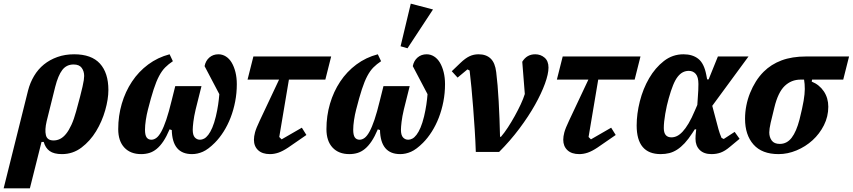

<svg xmlns="http://www.w3.org/2000/svg" viewBox="-87 -834 4681 1054"><path d="M67 -337Q78 -380 100 -417Q122 -454 154 -480Q186 -506 228 -521Q270 -536 320 -536Q415 -536 461.5 -485Q508 -434 508 -340Q508 -290 490.5 -228.5Q473 -167 440.5 -113.5Q408 -60 360.5 -24Q313 12 253 12Q209 12 185.5 -5Q162 -22 153 -55H141L77 200H-67ZM207 -63Q226 -63 243 -71.5Q260 -80 275.5 -99Q291 -118 305 -148.5Q319 -179 331 -223Q344 -270 352.5 -303Q361 -336 366 -358Q371 -380 373 -394Q375 -408 375 -417Q375 -443 361.5 -461.5Q348 -480 317 -480Q278 -480 255 -450Q232 -420 216 -357L169 -168Q158 -121 165 -92Q172 -63 207 -63Z M1019 -361 987 -233Q978 -195 974.5 -165.5Q971 -136 971 -122Q971 -92 982.5 -79.5Q994 -67 1011 -67Q1022 -67 1033.5 -73Q1045 -79 1056.5 -94Q1068 -109 1078.5 -133.5Q1089 -158 1098 -195Q1106 -229 1110.5 -259.5Q1115 -290 1117 -317L1036 -471Q1042 -501 1062.5 -518.5Q1083 -536 1112 -536Q1134 -536 1153 -524Q1172 -512 1185 -490Q1198 -468 1205.5 -438Q1213 -408 1213 -372Q1213 -323 1204 -276.5Q1195 -230 1179 -188.5Q1163 -147 1140.5 -111.5Q1118 -76 1092 -50Q1056 -14 1026.5 -1Q997 12 967 12Q859 12 856 -120L844 -124Q827 -84 809.5 -58Q792 -32 773 -16.5Q754 -1 733 5.5Q712 12 688 12Q629 12 595.5 -24Q562 -60 562 -125Q562 -198 581.5 -264.5Q601 -331 637.5 -386Q674 -441 726.5 -480Q779 -519 844 -536L862 -498Q838 -482 820 -464Q802 -446 786.5 -417Q771 -388 756.5 -343.5Q742 -299 725 -232Q718 -205 713.5 -175Q709 -145 709 -122Q709 -92 718 -79.5Q727 -67 744 -67Q758 -67 771.5 -77Q785 -87 798.5 -111.5Q812 -136 826 -177.5Q840 -219 855 -281L875 -361Z M1304 -524H1731L1699 -397H1499L1446 -82L1459 -69L1570 -133L1595 -93L1495 -24Q1465 -4 1441.5 4Q1418 12 1395 12Q1353 12 1330 -9.5Q1307 -31 1307 -67Q1307 -85 1313 -107.5Q1319 -130 1339 -172L1445 -397H1272Z M2162 -361 2130 -233Q2121 -195 2117.5 -165.5Q2114 -136 2114 -122Q2114 -92 2125.5 -79.5Q2137 -67 2154 -67Q2165 -67 2176.5 -73Q2188 -79 2199.5 -94Q2211 -109 2221.5 -133.5Q2232 -158 2241 -195Q2249 -229 2253.5 -259.5Q2258 -290 2260 -317L2179 -471Q2185 -501 2205.5 -518.5Q2226 -536 2255 -536Q2277 -536 2296 -524Q2315 -512 2328 -490Q2341 -468 2348.5 -438Q2356 -408 2356 -372Q2356 -323 2347 -276.5Q2338 -230 2322 -188.5Q2306 -147 2283.5 -111.5Q2261 -76 2235 -50Q2199 -14 2169.5 -1Q2140 12 2110 12Q2002 12 1999 -120L1987 -124Q1970 -84 1952.5 -58Q1935 -32 1916 -16.5Q1897 -1 1876 5.5Q1855 12 1831 12Q1772 12 1738.5 -24Q1705 -60 1705 -125Q1705 -198 1724.5 -264.5Q1744 -331 1780.5 -386Q1817 -441 1869.5 -480Q1922 -519 1987 -536L2005 -498Q1981 -482 1963 -464Q1945 -446 1929.5 -417Q1914 -388 1899.5 -343.5Q1885 -299 1868 -232Q1861 -205 1856.5 -175Q1852 -145 1852 -122Q1852 -92 1861 -79.5Q1870 -67 1887 -67Q1901 -67 1914.5 -77Q1928 -87 1941.5 -111.5Q1955 -136 1969 -177.5Q1983 -219 1998 -281L2018 -361ZM2168 -814 2290 -782 2150 -569 2112 -580Z M2525 0Q2523 -60 2519 -122Q2515 -184 2510.5 -242.5Q2506 -301 2501 -353.5Q2496 -406 2491 -447L2479 -453L2425 -408L2393 -443L2441 -489Q2467 -514 2490 -525Q2513 -536 2540 -536Q2582 -536 2606.5 -512.5Q2631 -489 2637 -438Q2641 -406 2644.5 -365.5Q2648 -325 2650.5 -278.5Q2653 -232 2655 -182Q2657 -132 2658 -83H2663Q2682 -105 2701.5 -135Q2721 -165 2739 -197.5Q2757 -230 2771.5 -261Q2786 -292 2794 -318L2780 -495Q2805 -536 2851 -536Q2881 -536 2902.5 -517.5Q2924 -499 2924 -463Q2924 -428 2904.5 -374.5Q2885 -321 2850 -258.5Q2815 -196 2764.5 -128.5Q2714 -61 2653 0Z M3002 -524H3429L3397 -397H3197L3144 -82L3157 -69L3268 -133L3293 -93L3193 -24Q3163 -4 3139.5 4Q3116 12 3093 12Q3051 12 3028 -9.5Q3005 -31 3005 -67Q3005 -85 3011 -107.5Q3017 -130 3037 -172L3143 -397H2970Z M3823 -253 3857 -125Q3860 -114 3864.5 -101Q3869 -88 3874 -77L3886 -71L3946 -110L3973 -72L3920 -28Q3893 -5 3869.5 3.5Q3846 12 3819 12Q3777 12 3754 -11Q3731 -34 3731 -72Q3731 -82 3731.5 -90Q3732 -98 3733 -106L3735 -124H3727L3714 -104Q3692 -70 3671.5 -48Q3651 -26 3630 -12.5Q3609 1 3587 6.5Q3565 12 3540 12Q3408 12 3408 -145Q3408 -209 3425.5 -278Q3443 -347 3476.5 -404.5Q3510 -462 3557.5 -499Q3605 -536 3665 -536Q3715 -536 3746.5 -511Q3778 -486 3790 -424L3795 -398H3803L3854 -524H4022ZM3599 -80Q3614 -80 3629 -87Q3644 -94 3660 -111Q3676 -128 3693 -156.5Q3710 -185 3728 -228L3741 -258L3744 -303Q3747 -339 3747 -373Q3747 -411 3732.5 -428Q3718 -445 3694 -445Q3677 -445 3662 -437.5Q3647 -430 3633.5 -413Q3620 -396 3608 -366.5Q3596 -337 3584 -294Q3573 -256 3565 -209.5Q3557 -163 3557 -131Q3557 -80 3599 -80Z M4371 -397 4369 -386Q4411 -369 4435.5 -332.5Q4460 -296 4460 -248Q4460 -194 4436 -146.5Q4412 -99 4373.5 -64Q4335 -29 4286 -8.5Q4237 12 4187 12Q4096 12 4049.5 -40.5Q4003 -93 4003 -182Q4003 -218 4010 -254Q4017 -290 4030.5 -323.5Q4044 -357 4062.5 -386.5Q4081 -416 4105 -440Q4146 -481 4203.5 -502.5Q4261 -524 4339 -524H4574L4542 -397ZM4194 -44Q4233 -44 4259 -78Q4285 -112 4302 -178Q4318 -242 4324.5 -280.5Q4331 -319 4331 -345Q4331 -360 4330 -372.5Q4329 -385 4327 -397H4308Q4257 -397 4220.5 -362Q4184 -327 4164 -244Q4151 -193 4143.5 -159.5Q4136 -126 4136 -107Q4136 -81 4149.5 -62.5Q4163 -44 4194 -44Z"/></svg>

Font: IBM Plex Serif
Style: Bold Italic
Weight: 700
Italic angle: -14°
Designer: Mike Abbink, Paul van der Laan, Pieter van Rosmalen
Foundry: Bold Monday
Version: Version 3.001